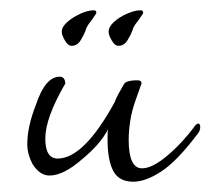

<svg xmlns="http://www.w3.org/2000/svg" viewBox="-20 -349 409 373"><path d="M239 4Q211 4 200 -17Q189 -38 189 -77Q189 -82 189 -87.5Q189 -93 190 -98Q175 -69 141 -41Q104 -8 76 -8Q58 -8 44 -29Q33 -49 33 -69Q33 -103 50 -146Q68 -200 96 -200Q106 -200 107 -187Q68 -120 68 -80Q68 -41 92 -41Q143 -41 203 -151Q205 -157 209.5 -165.5Q214 -174 220 -184Q223 -193 247 -193Q255 -193 255 -187L244 -156Q236 -134 233 -114Q230 -94 230 -77Q230 -22 256 -22Q276 -22 305.5 -47Q335 -72 360 -106Q363 -109 365 -109Q369 -109 369 -102Q369 -95 364 -89Q324 -36 293.5 -16Q263 4 239 4ZM210 -260Q203 -260 197 -270.5Q191 -281 191 -287Q191 -297 201.5 -306.5Q212 -316 227 -322.5Q242 -329 253 -329Q257 -329 258 -326V-323Q251 -312 245 -304.5Q239 -297 237 -289Q234 -281 227.5 -270.5Q221 -260 210 -260ZM119 -260Q112 -260 106 -270.5Q100 -281 100 -287Q100 -297 111 -306.5Q122 -316 136.5 -322.5Q151 -329 162 -329Q166 -329 167 -326V-323Q160 -312 154 -304.5Q148 -297 146 -289Q143 -281 136.5 -270.5Q130 -260 119 -260Z"/></svg>

Font: Lavishly Yours
Style: Regular
Weight: 400
Designer: Robert E. Leuschke
Foundry: Robert E. Leuschke
Version: Version 1.010; ttfautohint (v1.8.3)